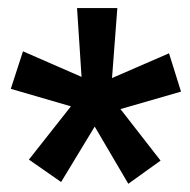

<svg xmlns="http://www.w3.org/2000/svg" viewBox="-20 -731 473 477"><path d="M399.9 -598.6 429.7 -503.4 279.3 -460 378.9 -332 298.8 -274.4 215.3 -416.5 131.8 -278.8 51.8 -334.5 156.2 -466.8 6.8 -510.3 37.1 -603.5 182.6 -540 171.4 -710.9H271.5L258.3 -537.1Z"/></svg>

Font: Suwannaphum Black
Style: Regular
Weight: 900
Designer: Danh Hong
Version: Version 8.002; ttfautohint (v1.8.3)